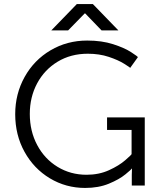

<svg xmlns="http://www.w3.org/2000/svg" viewBox="-20 -915 798 947"><path d="M410 -715Q482 -715 538 -697Q594 -679 627 -657.5Q660 -636 660 -633L622 -580Q622 -582 592.5 -600.5Q563 -619 516.5 -634.5Q470 -650 413 -650Q329 -650 264 -610.5Q199 -571 163 -503.5Q127 -436 127 -353Q127 -268 163.5 -199.5Q200 -131 264 -92Q328 -53 407 -53Q468 -53 517.5 -75.5Q567 -98 598 -125Q629 -152 629 -155V-274H508V-336H694V0H630V-53L631 -83H629Q629 -80 598.5 -55Q568 -30 517 -9Q466 12 400 12Q305 12 226 -35.5Q147 -83 101 -166Q55 -249 55 -352Q55 -452 101.5 -535.5Q148 -619 229.5 -667Q311 -715 410 -715ZM359 -895H438L564 -765H481L400 -849H398L316 -765H233Z"/></svg>

Font: Museo Sans Light
Style: Regular
Weight: 300
Designer: Jos Buivenga
Foundry: Jos Buivenga & Rosetta Type Foundry (extension, remastering)
Version: Version 3.600;PS 1.000;hotconv 1.0.88;makeotf.lib2.5.647800;